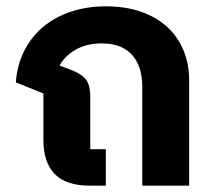

<svg xmlns="http://www.w3.org/2000/svg" viewBox="-20 -586 680 606"><path d="M264 0Q188 0 152.5 -37Q117 -74 117 -144V-291L30 -326Q34 -381 56.5 -425.5Q79 -470 116 -501Q153 -532 203.5 -549Q254 -566 314 -566Q375 -566 423.5 -549.5Q472 -533 506 -502.5Q540 -472 558.5 -428.5Q577 -385 577 -332V0H429V-313Q429 -377 396.5 -413Q364 -449 301 -449Q253 -449 218.5 -429Q184 -409 168 -379L203 -366Q239 -352 252 -334Q265 -316 265 -280V-115H314V0Z"/></svg>

Font: IBM Plex Sans Thai
Style: Bold
Weight: 700
Designer: Mike Abbink, Paul van der Laan, Pieter van Rosmalen, Ben Mitchell, Mark Frömberg
Foundry: Bold Monday
Version: Version 1.2